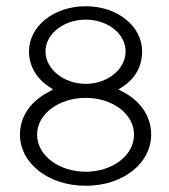

<svg xmlns="http://www.w3.org/2000/svg" viewBox="-20 -595 543 616"><path d="M44 -163C44 -73 133 1 255 1C377 1 465 -73 465 -163C465 -221 432 -270 375 -300L360 -308L374 -317C415 -344 436 -384 436 -430C436 -511 357 -575 255 -575C153 -575 73 -511 73 -430C73 -385 96 -344 137 -317L150 -308L136 -300C78 -270 44 -221 44 -163ZM99 -163C99 -231 171 -281 255 -281C339 -281 410 -231 410 -163C410 -95 339 -44 255 -44C171 -44 99 -95 99 -163ZM126 -430C126 -487 185 -532 255 -532C325 -532 383 -487 383 -430C383 -373 325 -326 255 -326C185 -326 126 -373 126 -430Z"/></svg>

Font: Charger Sport
Style: ExLitExt
Weight: 200
Designer: Jasper
Foundry: Cannot Into Space Fonts
Version: Version 1.1